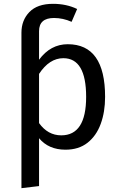

<svg xmlns="http://www.w3.org/2000/svg" viewBox="-20 -770 626 1003"><path d="M92 213V-599Q92 -664 133.5 -707Q175 -750 257 -750Q327 -750 383 -723L354 -656Q309 -676 262 -676Q184 -676 184 -607V-458Q244 -539 334 -539Q529 -539 529 -264Q529 -185 506 -122.5Q483 -60 437 -24Q391 12 322 12Q234 12 184 -48V202ZM300 -63Q430 -63 430 -264Q430 -466 311 -466Q238 -466 184 -384V-127Q230 -63 300 -63Z"/></svg>

Font: Trujillo
Style: Regular
Weight: 400
Designer: Fira Sans original fonts by bBox Type GmbH, Carrois Corporate GbR, & Edenspiekermann AG / Changes by Cristiano Sobral
Foundry: Fira Sans original fonts by bBox Type GmbH, Carrois Corporate GbR, & Edenspiekermann AG / Changes by Cristiano Sobral
Version: Version 4.301;October 17, 2021;FontCreator 14.0.0.2814 64-bi